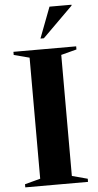

<svg xmlns="http://www.w3.org/2000/svg" viewBox="-62 -972 513 1009"><g transform="rotate(-5 195.0 -467.5)"><path d="M360.5 -16.5V0H29.5V-16.5L111.5 -38.5V-677L29.5 -698.5V-715H360.5V-698.5L278.5 -677V-38.5ZM177 -772 239 -935H355V-930.5L195 -772Z"/></g></svg>

Font: Newsreader Display SemiBold
Style: Regular
Weight: 600
Designer: Hugues Gentile
Foundry: Production Type
Version: Version 1.001